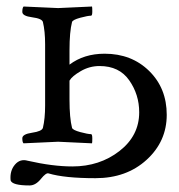

<svg xmlns="http://www.w3.org/2000/svg" viewBox="-20 -439 551 592"><path d="M119.1 -113.3V-302.7Q119.1 -342.8 112.3 -371.1Q109.4 -381.8 79.1 -385.7Q48.8 -389.6 48.8 -402.3Q48.8 -415 52.7 -418.9Q152.3 -414.1 159.2 -414.1Q166 -414.1 263.7 -418.9Q264.6 -417 264.6 -403.8Q264.6 -390.6 260.7 -390.6Q251 -390.6 227.5 -384.3Q204.1 -377.9 202.1 -371.1Q194.3 -340.8 194.3 -284.2V-239.7Q238.8 -273.4 302.7 -273.4Q385.7 -273.4 439.9 -220.2Q494.1 -167 494.1 -85Q494.1 -2.9 432.1 53.7Q370.1 110.4 274.4 110.4Q178.7 110.4 129.9 95.7Q122.1 92.8 106 112.8Q89.8 132.8 71.3 132.8Q17.6 132.8 12.7 117.2Q9.8 87.9 25.9 68.8Q42 49.8 65.4 56.6Q142.6 74.2 203.1 74.2Q287.1 74.2 348.1 26.9Q409.2 -20.5 409.2 -92.8Q409.2 -147.5 378.4 -191.4Q347.7 -235.4 287.1 -235.4Q255.9 -235.4 229 -219.7Q202.1 -204.1 194.3 -190.4V-131.8Q194.3 -75.2 202.1 -44.9Q204.1 -38.1 227.5 -31.7Q251 -25.4 260.7 -25.4Q264.6 -25.4 264.6 -12.2Q264.6 1 263.7 2.9Q166 -2 159.2 -2Q152.3 -2 52.7 2.9Q48.8 0 48.8 -12.7Q48.8 -25.4 79.1 -29.8Q109.4 -34.2 112.3 -44.9Q119.1 -73.2 119.1 -113.3Z"/></svg>

Font: CrimsonText-Roman
Style: Roman
Weight: 400
Version: Version 0.13